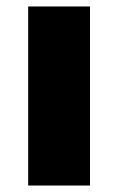

<svg xmlns="http://www.w3.org/2000/svg" viewBox="-20 -573 365 593"><path d="M258 0H67V-553H258Z"/></svg>

Font: Noto Sans Devanagari Black
Style: Regular
Weight: 900
Version: Version 2.003